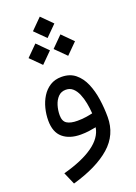

<svg xmlns="http://www.w3.org/2000/svg" viewBox="-196 -870 870 1228"><g transform="rotate(-20 239.5 -256.0)"><path d="M84.7 -570.1 157.7 -497.3 230.5 -570.1 157.7 -643.1ZM255.1 -570.1 328.1 -497.3 400.9 -570.1 328.1 -643.1ZM169.9 -721.9 242.9 -649.2 315.7 -721.9 242.9 -794.9ZM336.9 -7.8Q325.7 61.3 251.5 113.5Q177.2 165.8 47.9 200.4L83.7 283Q251.7 235.1 341.7 156Q431.6 76.9 431.6 -43.2Q431.6 -104 422.7 -164.7Q413.8 -225.3 392.5 -275.3Q371.1 -325.2 334 -355.3Q296.9 -385.5 240.2 -385.5Q195.6 -385.5 162.8 -364.9Q130.1 -344.2 108.6 -309.9Q87.2 -275.6 76.8 -234.3Q66.4 -192.9 66.4 -151.6Q66.4 -72 111.2 -34.1Q156 3.9 232.7 3.9Q262.2 3.9 288.1 0.4Q314 -3.2 336.9 -7.8ZM346.4 -99.1Q325.4 -94.2 298.8 -90.3Q272.2 -86.4 242.4 -86.4Q196 -86.4 171.4 -101.9Q146.7 -117.4 146.7 -158.7Q146.7 -192.6 156.6 -224.9Q166.5 -257.1 186.8 -278Q207 -298.8 238.8 -298.8Q266.8 -298.8 286.3 -281.2Q305.7 -263.7 318.1 -234.4Q330.6 -205.1 337.3 -169.8Q344 -134.5 346.4 -99.1Z"/></g></svg>

Font: Estedad-FD-VF Thin
Style: Regular
Weight: 100
Designer: Amin Abedi
Version: Version 5.0